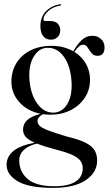

<svg xmlns="http://www.w3.org/2000/svg" viewBox="-20 -668 528 934"><path d="M304.5 -4Q363.5 10 395.5 26Q427.5 42 440 63Q452.5 84 452.5 113Q452.5 171.5 396.5 208.8Q340.5 246 238.5 246Q121 246 66.5 214Q12 182 12 133.5Q12 95.5 43.5 68Q75 40.5 149 26Q117.5 12.5 104.8 -2.5Q92 -17.5 92 -37.5Q92 -63.5 111 -82.5Q130 -101.5 177.5 -114.5Q113 -127.5 74.2 -170.8Q35.5 -214 35.5 -271Q35.5 -320.5 59.2 -360Q83 -399.5 127 -422.2Q171 -445 231.5 -445Q262 -445 288.5 -438Q315 -431 336.5 -418.5Q355.5 -452 377.5 -473Q399.5 -494 429.5 -494Q454.5 -494 471.5 -478Q488.5 -462 488.5 -438Q488.5 -396.5 454.5 -396.5Q435 -396.5 424.8 -410Q414.5 -423.5 406.2 -437Q398 -450.5 385 -450.5Q373.5 -450.5 363 -441Q352.5 -431.5 342 -415.5Q378 -393 398 -357.8Q418 -322.5 418 -280.5Q418 -231 392.5 -192.5Q367 -154 323.5 -132Q280 -110 225.5 -110Q207 -110 189 -112.5Q177.5 -107 170 -98.2Q162.5 -89.5 162.5 -79Q162.5 -67 172.2 -56.8Q182 -46.5 212.2 -34.5Q242.5 -22.5 304.5 -4ZM209.5 -435.5Q169 -434 144 -392.5Q119 -351 123 -285Q127.5 -211.5 160.5 -165.2Q193.5 -119 241 -120Q283 -121.5 307.5 -162.2Q332 -203 328 -270Q323.5 -345.5 291.5 -391Q259.5 -436.5 209.5 -435.5ZM73.5 111Q73.5 168 115 203Q156.5 238 243.5 238Q313 238 347.8 215.2Q382.5 192.5 382.5 150Q382.5 131 371.8 115.2Q361 99.5 333 86.2Q305 73 253.5 60Q223.5 52 200.5 44.8Q177.5 37.5 160 30.5Q117 40.5 95.2 62Q73.5 83.5 73.5 111ZM220.5 -566Q248.5 -566 260.8 -553Q273 -540 273 -521Q273 -500.5 260.5 -487.8Q248 -475 227.5 -475Q204 -475 190.2 -492.2Q176.5 -509.5 176.5 -540.5Q176.5 -585 202.5 -612.2Q228.5 -639.5 271.5 -647.5Q276.5 -649 277 -646Q278.5 -642.5 274.5 -641.5Q236 -634.5 213.8 -613.5Q191.5 -592.5 191.5 -574.5Q191.5 -566 199 -566Z"/></svg>

Font: Fraunces 144pt S000
Style: Regular
Weight: 400
Version: Version 1.000; ttfautohint (v1.8.3)